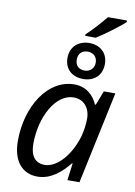

<svg xmlns="http://www.w3.org/2000/svg" viewBox="-103 -1023 774 1098"><g transform="rotate(10 284.0 -474.0)"><path d="M384 -830C434 -861 518 -924 543 -949V-958H433C404 -922 358 -871 323 -839V-830ZM354 -585C415 -585 462 -623 462 -690C462 -757 415 -794 354 -794C294 -794 245 -756 245 -689C245 -624 289 -585 354 -585ZM354 -634C317 -634 299 -656 299 -689C299 -724 321 -744 354 -744C385 -744 409 -724 409 -689C409 -656 385 -634 354 -634ZM193 10C268 10 328 -40 375 -99H379L366 0H436L550 -536H483L451 -453H446C425 -502 382 -546 311 -546C157 -546 48 -373 48 -173C48 -53 106 10 193 10ZM222 -63C169 -63 138 -99 138 -171C138 -328 216 -472 320 -472C379 -472 416 -428 416 -365C416 -337 412 -303 403 -266C371 -151 295 -63 222 -63Z"/></g></svg>

Font: BC Sans
Style: Italic
Weight: 400
Italic angle: -12°
Designer: Monotype Design Team
Designer: Province of B.C.
Foundry: Monotype Imaging Inc.
Version: Version 2.000;GOOG;noto-source:20170915:90ef993387c0